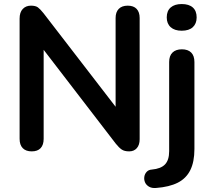

<svg xmlns="http://www.w3.org/2000/svg" viewBox="-20 -741 1047 950"><path d="M137 8Q108 8 92.5 -8Q77 -24 77 -54V-649Q77 -680 92.5 -696.5Q108 -713 133 -713Q156 -713 167.5 -704.5Q179 -696 195 -676L578 -179H552V-652Q552 -681 567.5 -697Q583 -713 612 -713Q641 -713 656 -697Q671 -681 671 -652V-52Q671 -24 657 -8Q643 8 619 8Q596 8 582.5 -1Q569 -10 553 -30L171 -527H196V-54Q196 -24 181 -8Q166 8 137 8ZM753 189Q731 191 717 182.5Q703 174 697.5 161Q692 148 694 134Q696 120 705.5 109.5Q715 99 731 98Q776 94 796.5 72.5Q817 51 817 7V-434Q817 -465 833.5 -481Q850 -497 880 -497Q910 -497 926 -481Q942 -465 942 -434V-4Q942 60 921.5 101Q901 142 859.5 163Q818 184 753 189ZM879 -589Q844 -589 824.5 -606.5Q805 -624 805 -655Q805 -687 824.5 -704Q844 -721 879 -721Q915 -721 934 -704Q953 -687 953 -655Q953 -624 934 -606.5Q915 -589 879 -589Z"/></svg>

Font: Nunito
Style: Bold
Weight: 700
Designer: Vernon Adams
Foundry: Vernon Adams
Version: Version 3.602